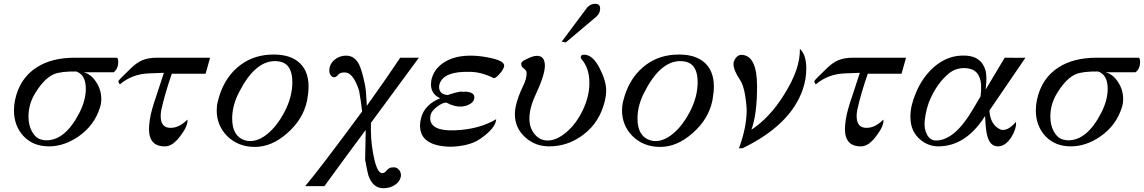

<svg xmlns="http://www.w3.org/2000/svg" viewBox="-20 -760 6065 1018"><path d="M376 -454H601Q607 -447 607 -432Q607 -396 583 -377H423Q463 -367 490 -325Q517 -284 517 -235Q517 -212 511 -193Q481 -94 394 -35Q319 16 240 16Q156 16 105 -38Q54 -93 54 -175Q54 -202 60 -231Q85 -346 175 -403Q254 -454 376 -454ZM401 -162Q435 -229 435 -289Q435 -364 384 -381Q304 -382 267 -367Q217 -346 171 -273Q131 -212 131 -142Q131 -97 149 -63.5Q167 -30 195 -21Q212 -16 226 -16Q326 -16 401 -162Z M811 -454H1094L1070 -369H891Q854 -263 835 -176Q832 -160 832 -145Q832 -89 873 -83Q924 -76 974 -126Q977 -92 937 -40Q897 14 859 16Q770 19 770 -76Q770 -97 775 -130Q783 -177 807 -246Q846 -365 849 -374L771 -371Q681 -368 616 -313Q614 -311 607 -329Q608 -335 674 -398Q705 -428 733 -440Q766 -454 811 -454Z M1608 -226Q1587 -127 1503 -54Q1421 19 1331 19Q1241 19 1182 -41Q1129 -97 1129 -175Q1129 -200 1135 -223Q1162 -335 1237 -401Q1309 -464 1407 -470Q1504 -476 1557 -436Q1616 -392 1616 -301Q1616 -269 1608 -226ZM1486 -162Q1530 -244 1530 -324Q1530 -416 1470 -432Q1455 -436 1438 -436Q1331 -436 1247 -270Q1211 -200 1211 -132Q1211 -37 1279 -16Q1291 -12 1306 -12Q1353 -12 1401 -52.5Q1449 -93 1486 -162Z M2102 -454H2201Q2033 -225 1947 -109Q1944 -25 1957 46Q1976 158 2006 158Q2019 158 2030 144Q2043 129 2056 128Q2082 123 2097 142Q2109 159 2105 178Q2099 205 2072.5 221.5Q2046 238 2012 238Q1959 238 1935 175Q1930 163 1916 88Q1916 85 1919 -71Q1827 52 1700 227H1598Q1676 135 1900 -169Q1895 -217 1884 -279Q1853 -376 1808 -376Q1784 -376 1775 -366Q1765 -353 1756 -351Q1745 -348 1735.5 -358.5Q1726 -369 1726 -385Q1726 -419 1752.5 -442Q1779 -465 1815 -465Q1859 -465 1883 -420Q1900 -387 1916 -305Q1921 -284 1925 -199Q2044 -366 2102 -454Z M2653 -409Q2650 -392 2628 -367Q2605 -341 2595 -347Q2532 -378 2475 -379Q2331 -384 2310 -313Q2308 -305 2308 -300Q2308 -260 2353 -256Q2357 -257 2370.5 -261.5Q2384 -266 2388 -267Q2392 -268 2406.5 -271.5Q2421 -275 2426.5 -274Q2432 -273 2449 -274Q2495 -271 2495 -244Q2495 -238 2494 -235Q2489 -216 2467 -206Q2450 -197 2427 -195Q2389 -193 2347 -216Q2327 -217 2297 -194Q2268 -171 2263 -151Q2261 -139 2261 -134Q2261 -64 2392 -69Q2520 -74 2611 -128Q2608 -80 2525 -23Q2469 15 2370 18Q2207 15 2207 -94Q2207 -114 2213 -136Q2232 -206 2314 -239Q2265 -261 2265 -313Q2265 -321 2267 -335Q2280 -395 2335.5 -430Q2391 -465 2475 -465Q2529 -465 2588 -451Q2623 -443 2639 -432.5Q2655 -422 2653 -409Z M3162 -715Q3162 -689 3141 -671L2980 -535L2958 -539L3094 -721Q3112 -740 3136 -740Q3162 -740 3162 -715ZM3186 -221Q3159 -113 3077 -49Q2994 16 2892 16Q2819 16 2767 -30Q2710 -80 2710 -154Q2710 -177 2714 -194Q2725 -245 2752 -301Q2774 -344 2772 -375Q2771 -388 2756 -398Q2741 -408 2744 -426Q2747 -436 2777 -449Q2807 -464 2827 -464Q2869 -464 2869 -411Q2869 -363 2820 -258Q2787 -188 2787 -131Q2787 -84 2812 -52Q2840 -15 2884 -15Q2931 -15 2983.5 -59.5Q3036 -104 3071 -178Q3105 -250 3105 -320Q3105 -399 3063 -447Q3059 -451 3059 -456Q3059 -470 3077 -470Q3124 -470 3161 -395Q3194 -330 3194 -280Q3194 -253 3186 -221Z M3757 -226Q3736 -127 3652 -54Q3570 19 3480 19Q3390 19 3331 -41Q3278 -97 3278 -175Q3278 -200 3284 -223Q3311 -335 3386 -401Q3458 -464 3556 -470Q3653 -476 3706 -436Q3765 -392 3765 -301Q3765 -269 3757 -226ZM3635 -162Q3679 -244 3679 -324Q3679 -416 3619 -432Q3604 -436 3587 -436Q3480 -436 3396 -270Q3360 -200 3360 -132Q3360 -37 3428 -16Q3440 -12 3455 -12Q3502 -12 3550 -52.5Q3598 -93 3635 -162Z M4236 -285Q4171 -97 3917 26H3898Q3937 -78 3939 -171Q3939 -201 3931 -254Q3921 -312 3904 -336Q3869 -388 3869 -420Q3869 -432 3873 -439Q3889 -472 3916 -469Q3994 -462 3994 -302Q3994 -154 3964 -72Q4061 -136 4136 -256Q4224 -395 4221 -501Q4255 -470 4255 -397Q4255 -339 4236 -285Z M4501 -454H4784L4760 -369H4581Q4544 -263 4525 -176Q4522 -160 4522 -145Q4522 -89 4563 -83Q4614 -76 4664 -126Q4667 -92 4627 -40Q4587 14 4549 16Q4460 19 4460 -76Q4460 -97 4465 -130Q4473 -177 4497 -246Q4536 -365 4539 -374L4461 -371Q4371 -368 4306 -313Q4304 -311 4297 -329Q4298 -335 4364 -398Q4395 -428 4423 -440Q4456 -454 4501 -454Z M5417 -454 5226 -174Q5230 -101 5281 -75Q5288 -71 5297 -71Q5330 -71 5367 -114Q5370 -78 5343 -34Q5311 16 5271 16Q5231 16 5216 -35Q5206 -66 5203 -145Q5101 16 4955 16Q4901 16 4858 -21Q4807 -64 4807 -141Q4807 -199 4835 -265Q4869 -348 4930 -403Q5007 -471 5102 -465Q5181 -461 5204 -391Q5215 -357 5206 -285L5307 -454Q5418 -453 5417 -454ZM5137 -178 5179 -249Q5188 -318 5172 -353Q5153 -399 5091 -399Q5045 -399 5009 -369Q4953 -322 4915 -241Q4891 -190 4883 -122Q4878 -78 4895 -46.5Q4912 -15 4942 -15Q5041 -15 5137 -178Z M5794 -454H6019Q6025 -447 6025 -432Q6025 -396 6001 -377H5841Q5881 -367 5908 -325Q5935 -284 5935 -235Q5935 -212 5929 -193Q5899 -94 5812 -35Q5737 16 5658 16Q5574 16 5523 -38Q5472 -93 5472 -175Q5472 -202 5478 -231Q5503 -346 5593 -403Q5672 -454 5794 -454ZM5819 -162Q5853 -229 5853 -289Q5853 -364 5802 -381Q5722 -382 5685 -367Q5635 -346 5589 -273Q5549 -212 5549 -142Q5549 -97 5567 -63.5Q5585 -30 5613 -21Q5630 -16 5644 -16Q5744 -16 5819 -162Z"/></svg>

Font: GFS Didot
Style: Italic
Weight: 400
Italic angle: -12°
Designer: Takis Katsoulidis and George D. Matthiopoulos
Foundry: George Matthiopoulos and Takis Katsoulidis
Version: Version 1.0